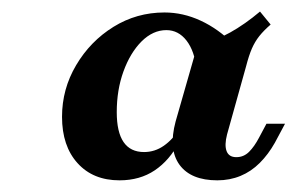

<svg xmlns="http://www.w3.org/2000/svg" viewBox="-20 -604 516 334"><path d="M187.9 -290.3Q141.9 -290.3 114.9 -320.2Q87.9 -350 87.9 -400.8Q87.9 -449.2 112.5 -490.7Q137.1 -532.3 177.4 -557.3Q217.7 -582.3 266.1 -582.3Q298.4 -582.3 329 -568.1Q359.7 -554 387.1 -526.6L321.8 -483.9Q318.5 -515.3 304.4 -533.5Q290.3 -551.6 269.4 -551.6Q246 -551.6 226.2 -531.9Q206.5 -512.1 194.8 -479.8Q183.1 -447.6 183.1 -408.9Q183.1 -339.5 230.6 -339.5Q249.2 -339.5 264.9 -350.4Q280.6 -361.3 291.9 -379.8V-357.3Q275 -325 249.2 -307.7Q223.4 -290.3 187.9 -290.3ZM358.1 -290.3Q312.1 -290.3 292.3 -317.3Q272.6 -344.4 285.5 -392.7L323.4 -525Q354.8 -533.1 380.6 -547.6Q406.5 -562.1 432.3 -583.9L450.8 -561.3Q438.7 -550.8 431 -541.1Q423.4 -531.5 418.1 -519.4Q412.9 -507.3 408.1 -488.7L375 -370.2Q370.2 -351.6 374.2 -341.1Q378.2 -330.6 391.1 -330.6Q404 -330.6 413.3 -339.9Q422.6 -349.2 430.6 -364.5L443.5 -388.7H475.8L458.1 -355.6Q446.8 -335.5 431.9 -320.6Q416.9 -305.6 398.4 -298Q379.8 -290.3 358.1 -290.3Z"/></svg>

Font: Playfair 9pt
Style: Bold Italic
Weight: 700
Italic angle: -15.6°
Designer: Claus Eggers Sørensen
Foundry: Claus Eggers Sørensen
Version: Version 2.203